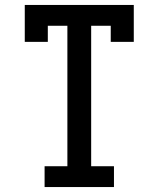

<svg xmlns="http://www.w3.org/2000/svg" viewBox="-20 -755 640 775"><path d="M160 0V-84H252V-651H173V-586H80V-735H520V-586H427V-651H348V-84H440V0Z"/></svg>

Font: Iosevka Curly Slab MdEx
Style: Regular
Weight: 500
Width: 7
Monospace: yes
Designer: Belleve Invis
Foundry: Belleve Invis
Version: Version 11.1.0; ttfautohint (v1.8.3)